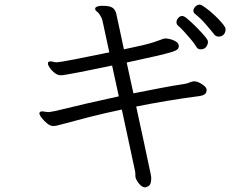

<svg xmlns="http://www.w3.org/2000/svg" viewBox="-20 -745 1040 829"><path d="M924 -587Q913 -587 906 -595Q887 -619 866 -643Q845 -667 822 -685Q815 -691 815 -698Q815 -708 823.5 -716.5Q832 -725 842 -725Q849 -725 867 -712Q885 -699 905 -680.5Q925 -662 939.5 -644.5Q954 -627 954 -619Q954 -605 946 -596Q938 -587 924 -587ZM506 -272Q429 -256 361.5 -238.5Q294 -221 242 -207Q223 -201 209 -201Q197 -201 183.5 -212Q170 -223 160 -236Q150 -249 150 -256Q150 -260 155 -263Q157 -264 162 -264Q168 -264 175.5 -262.5Q183 -261 187 -261Q194 -261 203.5 -263Q213 -265 220 -266Q354 -299 493 -329L464 -462Q461 -461 440 -457Q419 -453 388.5 -446.5Q358 -440 327 -434Q296 -428 273 -424Q250 -420 243 -420Q229 -420 216 -430Q203 -440 195 -452Q187 -464 187 -470Q187 -478 192 -479Q197 -480 198 -480Q203 -480 210.5 -478Q218 -476 225 -476Q229 -476 248.5 -479Q268 -482 316 -491.5Q364 -501 452 -519L422 -658Q419 -669 411 -681Q404 -692 397.5 -696Q391 -700 391 -707V-709Q392 -714 400.5 -717Q409 -720 421 -720Q454 -720 466 -711.5Q478 -703 482 -686Q489 -652 498.5 -609.5Q508 -567 515 -532Q563 -542 593 -549Q623 -556 644.5 -563Q666 -570 687 -578Q689 -578 690.5 -578.5Q692 -579 693 -579Q703 -579 716.5 -575.5Q730 -572 740.5 -565Q751 -558 752 -548V-546Q752 -538 746 -532Q740 -526 718.5 -519.5Q697 -513 651.5 -502.5Q606 -492 527 -475L556 -342Q612 -353 669 -364Q726 -375 784 -384Q792 -386 800 -389.5Q808 -393 818 -394Q832 -394 850.5 -382.5Q869 -371 872 -360V-355Q872 -339 854 -333L840 -330Q770 -321 701.5 -309.5Q633 -298 568 -285Q588 -195 600 -137.5Q612 -80 619 -48Q626 -16 629 -1.5Q632 13 632.5 17Q633 21 633 23Q633 51 622.5 57.5Q612 64 608 64Q597 64 588 56Q579 48 573.5 38.5Q568 29 567 27Q564 19 564.5 11Q565 3 563 -7ZM878 -564Q878 -554 870.5 -543Q863 -532 846 -532Q835 -532 829 -541Q821 -555 805.5 -573.5Q790 -592 774.5 -609Q759 -626 748 -635Q742 -641 742 -649Q742 -659 749.5 -667.5Q757 -676 767 -676Q772 -676 780 -671Q787 -666 803 -651.5Q819 -637 836 -619.5Q853 -602 865.5 -587Q878 -572 878 -564Z"/></svg>

Font: QiushuiShotai Bright
Style: Regular
Weight: 400
Designer: Christian Thalmann (Catharsis Fonts)
Version: Version 1.250;